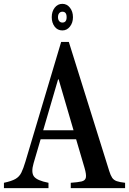

<svg xmlns="http://www.w3.org/2000/svg" viewBox="-38 -980 671 1000"><path d="M280.5 -761.5H320.5L531 -89Q538 -66.5 546.2 -54.2Q554.5 -42 570 -36.5Q585.5 -31 613.5 -28V0H330.5V-28Q367.5 -30.5 386.8 -35Q406 -39.5 409.2 -55Q412.5 -70.5 402.5 -105L358.5 -254.5H173.5L137 -130Q123 -82 139 -60.8Q155 -39.5 214.5 -28V0H-17.5V-28Q22.5 -36.5 42.5 -48Q62.5 -59.5 73 -80.5Q83.5 -101.5 94.5 -138.5ZM264.5 -566.5 187 -301.5H345L267.5 -566.5ZM287 -821.5Q261.5 -821.5 246.5 -841.5Q231.5 -861.5 231.5 -890.5Q231.5 -920 247 -940Q262.5 -960 287 -960Q310.5 -960 326.2 -940Q342 -920 342 -890.5Q342 -861.5 326.2 -841.5Q310.5 -821.5 287 -821.5ZM287 -862.5Q309 -862.5 309 -890.5Q309 -919 287 -919Q276.5 -919 270.2 -911.2Q264 -903.5 264 -890.5Q264 -878 270.2 -870.2Q276.5 -862.5 287 -862.5Z"/></svg>

Font: Libre Caslon Condensed Medium
Style: Regular
Weight: 500
Designer: Pablo Impallari, Rodrigo Fuenzalida, Katja Schimmel, Ertekin Erdin
Foundry: Pablo Impallari, Rodrigo Fuenzalida
Version: Version 2.000; ttfautohint (v1.8.4.7-5d5b);gftools[0.9.33]